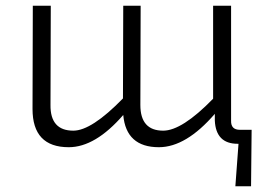

<svg xmlns="http://www.w3.org/2000/svg" viewBox="-20 -504 920 673"><path d="M860 149H805L816 0H813Q737 0 733 -81V-105Q632 12 537 12Q422 12 412 -101Q314 12 221 12Q94 12 94 -122L95 -484H158L157 -136Q156 -46 237 -46Q301 -46 411 -159L412 -484H473L472 -136Q472 -46 552 -46Q618 -46 727 -158V-484H790V-81Q789 -49 821 -49H862Z"/></svg>

Font: Taylor Sans Light
Style: Regular
Weight: 300
Italic angle: -8°
Designer: Natanael Gama
Version: Version 1.001 September 8, 2015